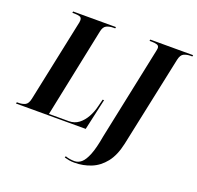

<svg xmlns="http://www.w3.org/2000/svg" viewBox="-198 -884 1327 1293"><g transform="rotate(20 465.0 -237.0)"><path d="M-40 0 -37 -10H-25Q1 -10 21.5 -19.5Q42 -29 50 -67L170 -638Q173 -650 174.5 -659Q176 -668 176 -675Q176 -694 161 -699Q146 -704 121 -704H108L110 -714H417L415 -704H402Q375 -704 353.5 -694Q332 -684 325 -647L193 -10H335Q376 -10 406 -33Q436 -56 456.5 -93Q477 -130 487 -173L500 -224H510L460 0ZM466 240Q444 240 427 237Q410 234 393 229L397 219Q412 225 429.5 227.5Q447 230 462 230Q489 230 511.5 211Q534 192 553.5 143.5Q573 95 588 7L726 -652Q727 -658 728.5 -664.5Q730 -671 730 -677Q730 -694 714.5 -699Q699 -704 674 -704H661L663 -714H970L968 -704H956Q929 -704 908 -694.5Q887 -685 879 -648L741 4Q722 92 681 143.5Q640 195 584 217.5Q528 240 466 240Z"/></g></svg>

Font: Noto Serif Display ExtraCondensed ExtraBold
Style: Italic
Weight: 800
Width: 2
Italic angle: -12°
Designer: Monotype Design Team
Foundry: Monotype Imaging Inc.
Version: Version 2.009